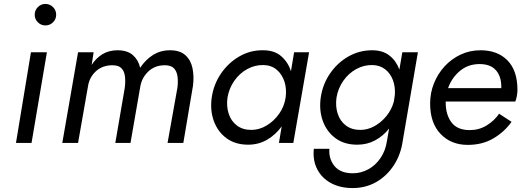

<svg xmlns="http://www.w3.org/2000/svg" viewBox="-20 -725 2655 974"><path d="M156 -650Q156 -673 172 -689Q188 -705 210 -705Q233 -705 249 -689Q265 -673 265 -650Q265 -628 249 -612Q233 -596 210 -596Q188 -596 172 -612Q156 -628 156 -650ZM137 -460H218L140 0H61Z M959 -290 910 0H830L880 -280Q884 -311 880.5 -337Q877 -363 862.5 -378.5Q848 -394 816 -394Q765 -394 731.5 -361.5Q698 -329 691 -282L642 0H565L613 -280Q617 -311 614 -337Q611 -363 596.5 -378.5Q582 -394 550 -394Q500 -394 466.5 -363.5Q433 -333 426 -285L376 0H296L376 -460H455L445 -396Q468 -431 500.5 -450.5Q533 -470 576 -470Q626 -470 654 -445.5Q682 -421 691 -381Q718 -422 756 -446Q794 -470 843 -470Q893 -470 920.5 -445Q948 -420 956.5 -379Q965 -338 959 -290Z M1054 -230Q1064 -298 1101.5 -352.5Q1139 -407 1194.5 -439Q1250 -471 1315 -470Q1372 -470 1406.5 -440Q1441 -410 1456 -364L1472 -460H1548L1468 0H1395L1409 -84Q1379 -42 1335.5 -16.5Q1292 9 1239 9Q1174 9 1129.5 -23.5Q1085 -56 1065 -110.5Q1045 -165 1054 -230ZM1134 -230Q1128 -186 1140 -148.5Q1152 -111 1181.5 -88.5Q1211 -66 1255 -66Q1295 -66 1332 -88Q1369 -110 1395.5 -147Q1422 -184 1429 -230Q1435 -274 1423 -311Q1411 -348 1384 -371Q1357 -394 1317 -395Q1273 -396 1234 -374.5Q1195 -353 1168.5 -315Q1142 -277 1134 -230Z M1572 30H1651Q1647 81 1677 117.5Q1707 154 1770 154Q1811 154 1848 134Q1885 114 1910.5 76.5Q1936 39 1943 -10L1954 -73Q1924 -35 1883 -13Q1842 9 1792 9Q1727 9 1682.5 -23.5Q1638 -56 1618 -110.5Q1598 -165 1607 -230Q1617 -298 1654.5 -352.5Q1692 -407 1747.5 -438.5Q1803 -470 1868 -470Q1922 -470 1956 -443Q1990 -416 2006 -372L2021 -460H2100L2023 -10Q2013 60 1977.5 114Q1942 168 1888.5 198.5Q1835 229 1769 229Q1705 229 1658.5 203.5Q1612 178 1589 133Q1566 88 1572 30ZM1687 -230Q1681 -186 1693 -148.5Q1705 -111 1734.5 -88.5Q1764 -66 1808 -66Q1845 -66 1879.5 -85Q1914 -104 1940.5 -136.5Q1967 -169 1978 -210L1983 -243Q1986 -284 1973.5 -318Q1961 -352 1934.5 -373Q1908 -394 1870 -395Q1826 -396 1787 -374.5Q1748 -353 1721.5 -315Q1695 -277 1687 -230Z M2353 10Q2268 10 2215 -45.5Q2162 -101 2162 -200Q2162 -254 2181.5 -302.5Q2201 -351 2235.5 -388.5Q2270 -426 2316.5 -448Q2363 -470 2418 -470Q2504 -470 2554.5 -418.5Q2605 -367 2605 -269Q2605 -254 2601.5 -236Q2598 -218 2594 -210H2241Q2241 -208 2241 -205Q2241 -143 2270.5 -104Q2300 -65 2363 -65Q2410 -65 2448.5 -88.5Q2487 -112 2512 -148L2575 -107Q2539 -56 2483 -23Q2427 10 2353 10ZM2413 -400Q2355 -400 2313.5 -365.5Q2272 -331 2253 -278H2523Q2523 -281 2523 -285Q2523 -338 2495.5 -369Q2468 -400 2413 -400Z"/></svg>

Font: Von Book
Style: Italic
Weight: 400
Version: Version 4.000; ttfautohint (v1.8.4.7-5d5b)